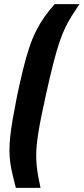

<svg xmlns="http://www.w3.org/2000/svg" viewBox="-20 -763 406 933"><path d="M57 150Q48 114 41 85Q34 56 30 28Q26 0 26 -31Q26 -65 30 -102Q34 -139 42 -185Q50 -231 62 -292Q78 -369 92.5 -427.5Q107 -486 122 -531Q137 -576 155 -612Q173 -648 195 -679.5Q217 -711 246 -743H366Q346 -713 329.5 -687Q313 -661 298 -630.5Q283 -600 268.5 -557Q254 -514 238 -451Q222 -388 202 -297Q177 -185 166.5 -119Q156 -53 156 -9Q156 22 159 48Q162 74 166.5 98.5Q171 123 177 150Z"/></svg>

Font: Saira ExtraCondensed Black
Style: Italic
Weight: 900
Width: 2
Italic angle: -12°
Designer: Hector Gatti with collaboration of the Omnibus-Type team
Foundry: Omnibus-Type
Version: Version 1.101